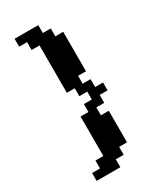

<svg xmlns="http://www.w3.org/2000/svg" viewBox="-174 -613 644 780"><g transform="rotate(-30 148.0 -222.5)"><path d="M74.1 74.1V37H111.1V-148.1H148.1V-185.2H185.2V-222.2H148.1V-259.3H111.1V-481.5H74.1V-518.5H37V-555.6H148.1V-518.5H185.2V-481.5H222.2V-296.3H185.2V-259.3H222.2V-222.2H259.3V-185.2H222.2V-148.1H185.2V-111.1H222.2V37H185.2V74.1H148.1V111.1H37V74.1Z"/></g></svg>

Font: Jersey 15
Style: Regular
Weight: 400
Designer: Sarah Cadigan-Fried
Version: Version 1.001; ttfautohint (v1.8.4.7-5d5b)